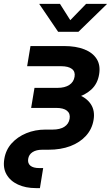

<svg xmlns="http://www.w3.org/2000/svg" viewBox="-46 -758 575 982"><path d="M137.7 204.1Q85 204.1 45.7 185.8Q6.3 167.5 -12.7 134Q-31.7 100.6 -23.9 54.7Q-16.6 8.8 13.4 -24.7Q43.5 -58.1 88.6 -76.7Q133.8 -95.2 186 -95.2H223.1Q260.7 -95.2 283.2 -109.6Q305.7 -124 310.1 -150.9Q314.5 -177.2 296.6 -191.7Q278.8 -206.1 241.2 -206.1H113.3L130.4 -308.6H248Q285.6 -308.6 308.3 -323.5Q331.1 -338.4 335.4 -365.7Q339.8 -391.6 321.8 -405.5Q303.7 -419.4 266.1 -419.4H92.8L109.9 -522.5H281.2Q342.3 -522.5 385.3 -505.6Q428.2 -488.8 448.5 -456.5Q468.8 -424.3 460.9 -377.4Q453.1 -329.6 420.9 -300Q388.7 -270.5 339.6 -257.1Q290.5 -243.7 231.4 -243.7H119.6L127.4 -291H248.5Q310.5 -291 354.5 -273.9Q398.4 -256.8 419.4 -223.9Q440.4 -190.9 432.6 -144.5Q424.8 -97.7 393.8 -63.5Q362.8 -29.3 314 -10.7Q265.1 7.8 202.1 7.8H170.4Q139.6 7.8 120.6 20Q101.6 32.2 98.1 54.7Q94.7 77.1 109.4 89.4Q124 101.6 155.3 101.6H174.8L158.2 204.1ZM260.7 -738.3 313.5 -654.8 394.5 -738.3H500.5V-736.8L355 -595.2H251.5L155.3 -736.8V-738.3Z"/></svg>

Font: Inter 28pt SemiBold
Style: Italic
Weight: 600
Italic angle: -9.3988°
Designer: Rasmus Andersson
Foundry: rsms
Version: Version 4.001;git-66647c0bb